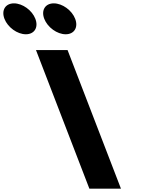

<svg xmlns="http://www.w3.org/2000/svg" viewBox="-350 -1123 923 1143"><path d="M-266.9 -1103C-317.9 -1103 -343.1 -1062 -323.5 -1011C-303.8 -960 -247 -919 -196 -919C-145 -919 -119.8 -960 -139.5 -1011C-159.1 -1062 -215.9 -1103 -266.9 -1103ZM-29.9 -1103C-80.9 -1103 -106.1 -1062 -86.5 -1011C-66.8 -960 -10 -919 41 -919C92 -919 117.2 -960 97.5 -1011C77.9 -1062 21.1 -1103 -29.9 -1103ZM52.2 -825H-135.8L182 0H370Z"/></svg>

Font: Hussar
Style: BdOpOblFour
Weight: 700
Foundry: Cannot Into Space Fonts
Version: Version 2.00